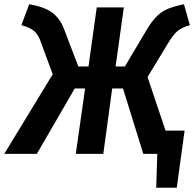

<svg xmlns="http://www.w3.org/2000/svg" viewBox="-53 -727 917 907"><path d="M729 -110H819L782 160H685L690 0H624L528 -309H477L435 0H305L349 -309H300L121 0H-33L196 -376L140 -528Q128 -564 107.5 -581Q87 -598 48 -608L85 -707Q156 -695 193.5 -667.5Q231 -640 251 -586L317 -413H365L404 -692H532L493 -413H537L638 -583Q664 -627 687.5 -650Q711 -673 739.5 -685Q768 -697 816 -707L844 -608Q809 -599 787 -581.5Q765 -564 738 -518L644 -363Z"/></svg>

Font: Fira Sans Condensed SemiBold
Style: Italic
Weight: 600
Width: 3
Italic angle: -8°
Designer: bBox Type GmbH & Carrois Corporate GbR & Edenspiekermann AG
Foundry: bBox Type GmbH & Carrois Corporate GbR & Edenspiekermann AG
Version: Version 4.301